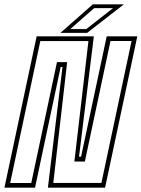

<svg xmlns="http://www.w3.org/2000/svg" viewBox="-40 -868 654 888"><path d="M-19.5 0 129.5 -700H394L325.5 -143.5H335L453.5 -700H595L446 0H181.5L249 -558H240.5L122 0ZM7 -21.5H104.5L223.5 -580.5H270.5L206.5 -22H429L568.5 -678.5H471L352.5 -121H304L369 -678H146.5ZM239.5 -716 389.5 -848H533L363 -716ZM285 -733.5H359L483 -830.5H395.5Z"/></svg>

Font: Tourney Condensed ExtraLight
Style: Italic
Weight: 200
Width: 3
Italic angle: -12°
Designer: Tyler Finck
Foundry: Etcetera Type Co
Version: Version 1.010; ttfautohint (v1.8.3)